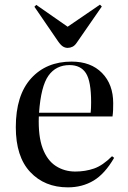

<svg xmlns="http://www.w3.org/2000/svg" viewBox="-20 -792 549 826"><path d="M272 14Q172 14 110 -52Q48 -118 48 -245Q48 -382 113.5 -454.5Q179 -527 288 -527Q371 -527 419 -478Q467 -429 467 -348Q467 -332 466.5 -318.5Q466 -305 464 -291H147Q144 -206 163.5 -154Q183 -102 220 -78Q257 -54 304 -54Q347 -54 384.5 -67Q422 -80 462 -120L471 -113Q431 -44 382.5 -15Q334 14 272 14ZM148 -307H370Q371 -316 371.5 -327.5Q372 -339 372 -352Q372 -443 349.5 -477.5Q327 -512 279 -512Q221 -512 188.5 -466.5Q156 -421 148 -307ZM271 -586Q261 -586 251.5 -591.5Q242 -597 230 -614L128 -763L136 -771L271 -677L410 -772L418 -764L310 -608Q302 -596 292 -591Q282 -586 271 -586Z"/></svg>

Font: Display Regular
Style: Regular
Weight: 400
Designer: Latin by Veronika Burian and Jose Scaglione. Greek by Irene Vlachou. Cyrillic by Vera Evstafieva.
Foundry: TypeTogether
Version: Version 3.002